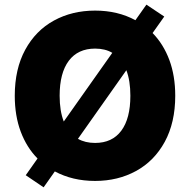

<svg xmlns="http://www.w3.org/2000/svg" viewBox="-20 -762 811 819"><path d="M89.8 -14.6 140.1 -85.9Q93.8 -132.8 68.4 -200.4Q43 -268.1 43 -353.5Q43 -467.8 87.6 -549.8Q132.3 -631.8 210 -674.3Q287.6 -716.8 385.7 -716.8Q482.4 -716.8 557.6 -675.8L604.5 -742.2L680.7 -691.4L630.9 -621.1Q677.2 -573.7 702.4 -506.1Q727.5 -438.5 727.5 -353.5Q727.5 -239.3 682.9 -157.2Q638.2 -75.2 560.5 -32.7Q482.9 9.8 385.7 9.8Q289.6 9.8 213.9 -30.8L166 37.1ZM519 -462.4 312.5 -169.9Q343.3 -152.3 385.7 -152.3Q458.5 -152.3 497.3 -204.3Q536.1 -256.3 536.1 -353.5Q536.1 -418 519 -462.4ZM252 -243.7 459 -536.6Q428.7 -554.7 385.7 -554.7Q312.5 -554.7 273.4 -502.7Q234.4 -450.7 234.4 -353.5Q234.4 -288.6 252 -243.7Z"/></svg>

Font: Pretendard GOV Black
Style: Regular
Weight: 900
Designer: Base glyphs from Inter by Rasmus Andersson; Hangeul glyphs from Noto Sans CJK(Source Han Sans) by Jang Soo-young and Kan
Foundry: Kil Hyung-jin
Version: Version 1.309